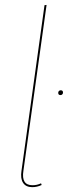

<svg xmlns="http://www.w3.org/2000/svg" viewBox="-20 -752 276 781"><path d="M169.4 -731.9 75.2 -57.1Q65.9 1.5 112.3 1.5Q130.4 1.5 147 -6.3L149.4 0.5Q130.9 9.3 111.3 9.3Q85.4 9.3 74 -8.1Q62.5 -25.4 67.4 -57.1L161.1 -731ZM226.1 -365.2Q216.8 -365.2 216.8 -374.5Q216.8 -378.9 219.7 -381.8Q222.7 -384.8 227.1 -384.8Q236.3 -384.8 236.3 -375.5Q236.3 -371.1 233.4 -368.2Q230.5 -365.2 226.1 -365.2Z"/></svg>

Font: Fira Sans Compressed Eight
Style: Italic
Weight: 100
Width: 3
Italic angle: -8°
Designer: Carrois Corporate & Edenspiekermann AG
Foundry: Carrois Corporate GbR & Edenspiekermann AG
Version: Version 4.203;PS 004.203;hotconv 1.0.88;makeotf.lib2.5.64775